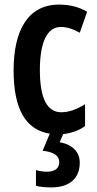

<svg xmlns="http://www.w3.org/2000/svg" viewBox="-20 -573 420 833"><path d="M326 133C326 86 294 54 239 44L254 9C287 5 322 -6 349 -26V-121C314 -99 280 -86 246 -86C184 -86 153 -147 153 -269C153 -391 185 -456 244 -456C271 -456 298 -447 326 -431L358 -522C324 -542 285 -553 236 -553C100 -553 39 -439 39 -268C39 -100 91 -10 196 7L165 81C210 86 237 100 237 131C237 156 219 172 184 172C169 172 153 170 136 165V233C154 238 176 240 204 240C281 240 326 201 326 133Z"/></svg>

Font: Noto Sans Lao Looped ExtraCondensed SemiBold
Style: Regular
Weight: 600
Width: 2
Designer: Mark Frömberg, Ben Mitchell
Foundry: The Fontpad Ltd
Version: Version 1.002